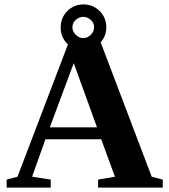

<svg xmlns="http://www.w3.org/2000/svg" viewBox="-20 -847 762 867"><path d="M209 -36V0H10V-36L59 -49L292 -660H433L665 -49L715 -36V0H423V-36L499 -49L437 -218H185L125 -49ZM313 -562 205 -272H418ZM357 -621 356 -619Q314 -619 284 -649Q254 -679 254 -723Q254 -767 284 -797Q314 -827 357 -827Q400 -827 430 -797Q460 -767 460 -724Q460 -681 430 -651Q400 -621 357 -621ZM322 -757Q307 -744 307 -724Q307 -705 322 -690Q337 -675 356 -675Q375 -675 390 -690Q405 -705 405 -724Q405 -744 390 -757Q374 -771 356 -771Q338 -771 322 -757Z"/></svg>

Font: Libra Serif Modern
Style: Bold
Weight: 700
Designer: Stefan Peev, Context Ltd
Foundry: Ascender Corporation
Version: Version 1.000